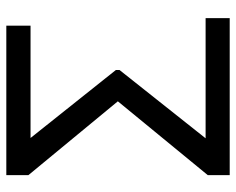

<svg xmlns="http://www.w3.org/2000/svg" viewBox="-90 -661 751 611"><g transform="rotate(-90 285.5 -355.5)"><path d="M368.2 -350.6 150.9 -76.7H533.2V0H33.7V-69.8L268.6 -356L33.7 -640.6V-710.9H509.3V-633.8H151.9L368.2 -362.3Z"/></g></svg>

Font: Roboto
Style: Regular
Weight: 400
Designer: Google
Version: Version 2.134; 2016; ttfautohint (v1.6)